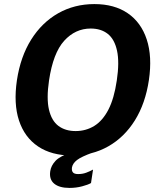

<svg xmlns="http://www.w3.org/2000/svg" viewBox="-20 -753 786 942"><path d="M321 169Q271 169 245.8 148Q220.5 127 226.5 87Q230.5 59.5 252.5 36Q274.5 12.5 333 -6.5L434 -4Q379.5 15.5 358 32Q336.5 48.5 333 69Q331 85 338 93Q345 101 363 101Q385.5 101 403.2 94.2Q421 87.5 436.5 79L426.5 145Q412 153.5 382.8 161.2Q353.5 169 321 169ZM333 10Q233 10 166.8 -34.5Q100.5 -79 73.2 -161.8Q46 -244.5 63 -359.5Q80.5 -475 133 -558.8Q185.5 -642.5 265.2 -687.8Q345 -733 443 -733Q541 -733 606.8 -688Q672.5 -643 700 -559.2Q727.5 -475.5 710.5 -360Q693.5 -245.5 641.8 -162.5Q590 -79.5 511 -34.8Q432 10 333 10ZM351 -110Q401.5 -110 442.5 -135.2Q483.5 -160.5 511.8 -215Q540 -269.5 553 -358Q566.5 -448 554.2 -504.2Q542 -560.5 508.8 -586.8Q475.5 -613 425 -613Q349.5 -613 295 -553Q240.5 -493 220.5 -358Q207.5 -270 220.2 -215.2Q233 -160.5 266.8 -135.2Q300.5 -110 351 -110Z"/></svg>

Font: Public Sans Thin
Style: Bold Italic
Weight: 700
Italic angle: -8°
Version: Version 2.001